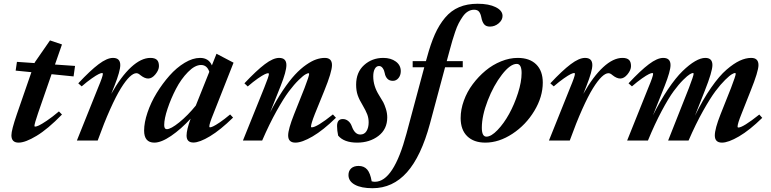

<svg xmlns="http://www.w3.org/2000/svg" viewBox="-20 -745 4088 1018"><path d="M78.6 11.2Q40.5 11.2 40.5 -27.8Q40.5 -55.2 69.3 -139.2L146.5 -362.3L63 -370.6L69.8 -417L163.1 -410.6L164.6 -414.6L245.1 -530.8L308.6 -509.3L271.5 -402.8L377.9 -395.5L370.1 -339.8L253.4 -351.6L181.6 -144.5Q162.6 -88.9 162.6 -77.1Q162.6 -73.7 166.5 -73.7Q172.9 -73.7 186.3 -79.8Q199.7 -85.9 228.5 -105.2Q257.3 -124.5 292.5 -154.3L308.6 -137.7Q233.4 -60.5 173.8 -24.7Q114.3 11.2 78.6 11.2Z M387.7 0 500.5 -281.2Q525.4 -340.3 525.4 -353.5Q525.4 -357.9 521 -357.9Q515.6 -357.9 503.2 -352.1Q490.7 -346.2 466.6 -329.3Q442.4 -312.5 413.1 -287.1L395 -303.2Q458.5 -371.1 502.9 -404.5Q547.4 -438 579.1 -438Q617.7 -438 617.7 -399.9Q617.7 -368.2 586.9 -290L569.8 -247.1Q621.6 -339.4 675 -388.7Q728.5 -438 777.3 -438Q800.8 -438 811.8 -427.7Q822.8 -417.5 822.8 -394.5Q822.8 -374 804.4 -351.3Q786.1 -328.6 765.6 -328.6Q746.6 -328.6 723.6 -347.2Q712.9 -356.9 703.1 -356.9Q687.5 -356.9 667 -337.4Q646.5 -317.9 621.1 -277.1Q595.7 -236.3 564 -165.5Q532.2 -94.7 498 0Z M798.3 11.2Q744.1 11.2 744.1 -52.7Q744.1 -95.2 762 -148.2Q779.8 -201.2 810.5 -251.5Q841.3 -301.8 878.7 -344Q916 -386.2 959 -412.1Q1002 -438 1040.5 -438Q1086.4 -438 1103.5 -398.4L1127.9 -460L1218.3 -412.6L1110.8 -140.1Q1089.8 -88.9 1089.8 -74.7Q1089.8 -69.8 1093.3 -69.8Q1098.6 -69.8 1110.1 -75Q1121.6 -80.1 1145.8 -96.4Q1169.9 -112.8 1200.2 -138.2L1215.8 -121.6Q1148.4 -55.7 1093.3 -22.5Q1038.1 10.7 1005.4 10.7Q969.2 10.7 969.2 -26.4Q969.2 -56.6 990.7 -115.7Q939.5 -60.1 887.2 -24.4Q835 11.2 798.3 11.2ZM850.6 -82Q850.6 -60.1 864.3 -60.1Q885.7 -60.1 930.4 -96.2Q975.1 -132.3 1018.1 -185.1L1089.8 -364.3Q1077.6 -400.4 1045.9 -400.4Q1013.2 -400.4 976.6 -363Q939.9 -325.7 913.1 -273.9Q886.2 -222.2 868.4 -168.7Q850.6 -115.2 850.6 -82Z M1268.1 0 1381.3 -280.8Q1405.8 -341.3 1405.8 -352.5Q1405.8 -356.9 1401.4 -356.9Q1396 -356.9 1383.8 -351.3Q1371.6 -345.7 1347.2 -328.9Q1322.8 -312 1293.5 -286.6L1275.9 -303.2Q1339.8 -371.1 1384 -404.5Q1428.2 -438 1460 -438Q1498.5 -438 1498.5 -399.9Q1498.5 -366.2 1468.3 -290L1412.1 -148.9Q1445.3 -214.4 1479.7 -265.6Q1514.2 -316.9 1543.9 -348.9Q1573.7 -380.9 1603.3 -401.4Q1632.8 -421.9 1656.5 -429.9Q1680.2 -438 1702.1 -438Q1740.2 -438 1740.2 -399.9Q1740.2 -363.8 1699.2 -263.2L1649.4 -140.6Q1628.9 -88.4 1628.9 -73.7Q1628.9 -69.8 1632.8 -69.8Q1659.7 -69.8 1745.1 -138.2L1761.2 -120.6Q1693.8 -54.7 1637.5 -21.7Q1581.1 11.2 1546.4 11.2Q1507.8 11.2 1507.8 -26.9Q1507.8 -59.6 1539.1 -138.7L1594.7 -278.3Q1619.1 -341.8 1619.1 -353Q1619.1 -356.9 1615.2 -356.9Q1610.8 -356.9 1599.1 -350.3Q1587.4 -343.8 1563.5 -320.6Q1539.6 -297.4 1512.2 -261.2Q1484.9 -225.1 1446.5 -156.5Q1408.2 -87.9 1370.1 0Z M1873.5 11.2Q1804.2 11.2 1772.9 -25.9Q1767.1 -52.7 1767.1 -76.7Q1767.1 -113.8 1797.4 -113.8Q1813.5 -113.8 1826.2 -103.5Q1838.9 -93.3 1845.2 -75.7Q1860.8 -31.7 1890.1 -31.7Q1912.1 -31.7 1923.3 -50Q1934.6 -68.4 1934.6 -96.2Q1934.6 -119.1 1927 -138.9Q1919.4 -158.7 1902.8 -187Q1885.3 -215.3 1876.7 -239.7Q1868.2 -264.2 1868.2 -295.9Q1868.2 -361.8 1910.4 -399.9Q1952.6 -438 2012.2 -438Q2052.2 -438 2078.6 -418.7Q2105 -399.4 2105 -367.7Q2105 -346.2 2093 -331.3Q2081.1 -316.4 2063 -316.4Q2043.9 -316.4 2033.4 -328.1Q2022.9 -339.8 2020 -356.9Q2017.6 -371.6 2009.5 -383.3Q2001.5 -395 1989.7 -395Q1975.6 -395 1967.3 -380.1Q1959 -365.2 1959 -339.8Q1959 -289.1 1989.7 -240.2Q2004.9 -216.3 2012 -203.1Q2019 -189.9 2026.1 -167.5Q2033.2 -145 2033.2 -122.6Q2033.2 -60.1 1986.6 -24.4Q1939.9 11.2 1873.5 11.2Z M1955.1 252.9Q1895.5 252.9 1861.6 234.4Q1827.6 215.8 1827.6 183.1Q1827.6 161.1 1841.8 147.9Q1856 134.8 1881.3 134.8Q1910.2 134.8 1926.8 153.8Q1943.4 172.9 1950.7 216.3Q1959.5 218.8 1967.8 218.8Q2066.9 218.8 2135.3 -37.1L2229.5 -388.2H2168V-420.9H2238.3L2243.7 -439.9Q2263.2 -512.2 2285.6 -562.7Q2308.1 -613.3 2339.8 -651.1Q2371.6 -689 2414.3 -707Q2457 -725.1 2512.7 -725.1Q2571.8 -725.1 2608.2 -707Q2644.5 -689 2644.5 -660.6Q2644.5 -638.7 2624 -621.3Q2603.5 -604 2577.6 -604Q2556.2 -604 2546.1 -617.2Q2536.1 -630.4 2532.2 -652.3Q2528.3 -672.4 2520 -682.9Q2511.7 -693.4 2493.7 -693.4Q2476.6 -693.4 2461.4 -684.3Q2446.3 -675.3 2433.8 -657.5Q2421.4 -639.6 2411.9 -621.3Q2402.3 -603 2393.1 -575.4Q2383.8 -547.9 2378.4 -529.5Q2373 -511.2 2365.7 -483.9L2348.6 -420.9H2433.6V-388.2H2339.8L2259.8 -89.8Q2212.9 84 2137.7 168.5Q2062.5 252.9 1955.1 252.9Z M2553.2 11.2Q2492.2 11.2 2457.3 -22.7Q2422.4 -56.6 2422.4 -119.1Q2422.4 -164.6 2439.5 -211.7Q2456.5 -258.8 2486.6 -298.8Q2516.6 -338.9 2554.4 -370.4Q2592.3 -401.9 2637 -419.9Q2681.6 -438 2725.1 -438Q2788.1 -438 2823 -403.6Q2857.9 -369.1 2857.9 -307.1Q2857.9 -231.4 2813 -157Q2768.1 -82.5 2696.8 -35.6Q2625.5 11.2 2553.2 11.2ZM2559.1 -20.5Q2584.5 -20.5 2617.9 -55.4Q2651.4 -90.3 2679.2 -140.6Q2707 -190.9 2726.3 -251Q2745.6 -311 2745.6 -357.9Q2745.6 -406.2 2719.7 -406.2Q2685.5 -406.2 2641.4 -349.4Q2597.2 -292.5 2565.9 -211.7Q2534.7 -130.9 2534.7 -67.4Q2534.7 -20.5 2559.1 -20.5Z M2890.6 0 3003.4 -281.2Q3028.3 -340.3 3028.3 -353.5Q3028.3 -357.9 3023.9 -357.9Q3018.6 -357.9 3006.1 -352.1Q2993.7 -346.2 2969.5 -329.3Q2945.3 -312.5 2916 -287.1L2897.9 -303.2Q2961.4 -371.1 3005.9 -404.5Q3050.3 -438 3082 -438Q3120.6 -438 3120.6 -399.9Q3120.6 -368.2 3089.8 -290L3072.8 -247.1Q3124.5 -339.4 3178 -388.7Q3231.4 -438 3280.3 -438Q3303.7 -438 3314.7 -427.7Q3325.7 -417.5 3325.7 -394.5Q3325.7 -374 3307.4 -351.3Q3289.1 -328.6 3268.6 -328.6Q3249.5 -328.6 3226.6 -347.2Q3215.8 -356.9 3206.1 -356.9Q3190.4 -356.9 3169.9 -337.4Q3149.4 -317.9 3124 -277.1Q3098.6 -236.3 3066.9 -165.5Q3035.2 -94.7 3001 0Z M3305.2 0 3418 -281.2Q3442.9 -340.3 3442.9 -353.5Q3442.9 -357.9 3438.5 -357.9Q3433.1 -357.9 3420.7 -352.1Q3408.2 -346.2 3384 -329.3Q3359.9 -312.5 3330.6 -287.1L3312.5 -303.2Q3376 -371.1 3420.4 -404.5Q3464.8 -438 3496.6 -438Q3535.2 -438 3535.2 -399.9Q3535.2 -368.2 3504.4 -290L3441.9 -133.3Q3481 -211.4 3522 -272.2Q3563 -333 3598.9 -367.9Q3634.8 -402.8 3665.3 -420.4Q3695.8 -438 3719.7 -438Q3757.3 -438 3757.3 -399.9Q3757.3 -365.7 3716.8 -263.7L3664.6 -131.3Q3707 -217.8 3750.5 -280.3Q3793.9 -342.8 3832.3 -375.7Q3870.6 -408.7 3902.3 -423.3Q3934.1 -438 3962.9 -438Q4001.5 -438 4001.5 -399.9Q4001.5 -366.7 3960 -263.7L3911.1 -140.1Q3890.6 -89.4 3890.6 -73.2Q3890.6 -68.8 3895 -68.8Q3919.4 -68.8 4005.9 -137.7L4021.5 -120.1Q3954.6 -54.7 3898.2 -21.7Q3841.8 11.2 3808.1 11.2Q3770 11.2 3770 -26.9Q3770 -62 3800.3 -138.7L3856 -278.8Q3880.9 -343.8 3880.9 -354Q3880.9 -357.9 3876.5 -357.9Q3872.1 -357.9 3860.4 -351.3Q3848.6 -344.7 3824.7 -321.3Q3800.8 -297.9 3773.4 -261.5Q3746.1 -225.1 3707.5 -156.5Q3668.9 -87.9 3630.9 0H3522.5L3632.8 -278.8Q3657.7 -343.8 3657.7 -354Q3657.7 -357.9 3653.8 -357.9Q3648.9 -357.9 3637.5 -351.3Q3626 -344.7 3602.3 -321.3Q3578.6 -297.9 3551.8 -261.5Q3524.9 -225.1 3488.3 -156.5Q3451.7 -87.9 3415.5 0Z"/></svg>

Font: Elstob 14pt
Style: Bold Italic
Weight: 700
Italic angle: -20°
Designer: Peter S. Baker
Version: Version 1.015